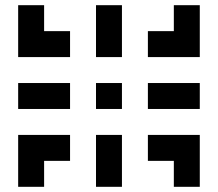

<svg xmlns="http://www.w3.org/2000/svg" viewBox="-20 -720 840 740"><path d="M50 -700V-500H250V-600H150V-700ZM450 -500V-700H350V-500ZM650 -600H550V-500H750V-700H650ZM250 -300V-400H50V-300ZM450 -300V-400H350V-300ZM750 -300V-400H550V-300ZM50 -200V0H150V-100H250V-200ZM450 0V-200H350V0ZM550 -100H650V0H750V-200H550Z"/></svg>

Font: Mourier
Style: Regular
Weight: 400
Designer: Eric Mourier
Foundry: Velvetyne Type Foundry
Version: Version 2.000;hotconv 1.0.109;makeotfexe 2.5.65596